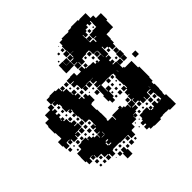

<svg xmlns="http://www.w3.org/2000/svg" viewBox="-188 -872 1063 1063"><g transform="rotate(-45 343.5 -340.5)"><path d="M403 -250H381V-270H371V-312H377V-336V-366H404V-392V-369H380V-393H403V-399H380V-423H403V-424H375V-425H350V-423H314V-452H313V-459H290V-483H313V-487H288V-515H316V-517H348V-495H380V-513H404V-492H413V-487H438V-469V-485H466V-469H476V-477H488V-465H480V-464H498V-485H526V-463H527V-486V-512H524V-489H500V-513H523V-515H496V-543H494V-547H470V-543H442V-541H435V-518H409V-541H406V-517H378V-545H402V-548H379V-574H402V-579H380V-603H404V-581H408V-605H431V-606H407V-633H405V-608H379V-634H404V-669H410V-693H433V-700H471V-699H488V-705H514V-709H570V-703H577V-706H627V-667H648V-646H687V-596H680V-573V-543H652V-541H626V-507H623V-480H615V-458H589V-480H581V-490H561V-510H557V-486V-456H534V-452H553V-430H534V-420H551V-402H533V-419V-397H558V-365V-346H567V-339H590H620V-303V-287H628V-257V-205H625V-178H616V-160H621V-122H619V-94H616V-74H625V-45H626V3H578V-4H555V-5H530V-3H508V5H456V2H429V-10H411V-32H429V-41H412V-61H431V-72H438V-95H465V-98H499V-74H504V-89H520V-73H505V-68H521V-72H530V-93H554V-72H579V-73H564V-89H580V-74H588V-94H585V-122H583V-130H561V-152H583V-156H558V-155H533H556V-127H528V-150H525V-128H499V-150H492V-131H472V-151H491V-159H470V-183H482V-186H467V-216H482V-219H470V-243H491V-250H471V-272H493V-252H498V-274H495V-302H493V-340H499V-361H492V-363H464V-364H440V-363H407V-336V-312H410V-333H434V-309H413V-270H403ZM394 -679H390V-683H394ZM400 -643H384V-659H400ZM368 -645H356V-657H368ZM552 -611H532V-631H529V-609H530V-573H554V-552H560V-573H579V-576H557V-606H583V-610H615V-638H616V-656H611V-642H593V-656H582V-641H562V-653V-631H552ZM580 -613H564V-629H580ZM336 -617H328V-625H336ZM606 -617H598V-625H606ZM348 -545H316V-577H317V-606H347V-577H348V-576H377V-546H348ZM376 -577H348V-605H376ZM553 -580H531V-602H553ZM492 -521H472V-541H492ZM458 -525H446V-537H458ZM74 -99H50V-122H43V-160H44V-189H73V-190H78V-215H104V-219H140V-197H143V-210H161V-194H175V-184H195V-163H198V-185H218V-188H199V-214H218V-220H201V-242H223V-225H226V-247H227V-273H224V-277H198V-304H195V-330H191V-372H194V-385H190V-373H174V-389H186V-393H164V-429H168V-450H161V-461H142V-481H160V-483H135V-458H116V-451H132V-431H116V-419H130V-403H116V-389H130V-373H119V-367H138V-340H141V-306H167V-276H138V-275H115V-272H133V-250H111V-268H107V-246H77V-268H72V-251H52V-271H69V-274H50V-273H45V-248H19V-273H14V-309H41V-329H40V-354H35V-408H39V-434H68V-465H109V-484H134V-519H160V-523H204V-517H228V-492H232V-511H252V-491H233V-485H256V-457H233H258V-434H261V-452H283V-430H265V-423H284V-399H265V-394H285V-376H292V-391H312V-372H323V-330H297V-326H291V-310V-284H295V-255H296V-207H292V-196H327V-170H331V-202H384V-209H400V-193H393V-192H413V-183H434V-160H437V-186H467V-156H441V-122H416V-120H431V-102H413V-117H411V-92H375V-68H349V-64H347V-36H317V-63H290H254V-66H227V-89V-66H201V-62H194V-39H170V-62H163V-40H141V-62H163V-67H138V-94H135H105V-117H102V-101H82V-121H98V-123H81V-122H74ZM282 -491H262V-511H282ZM431 -492H413V-510H431ZM489 -494H475V-508H489ZM580 -463H564V-479H580ZM277 -466H267V-476H277ZM614 -429H590V-453H614ZM309 -434H295V-448H309ZM159 -434H145V-448H159ZM618 -395H586V-427H618ZM374 -399H350V-423H374ZM343 -400H321V-422H343ZM311 -402H293V-420H311ZM159 -404H145V-418H159ZM578 -405H566V-417H578ZM585 -368H559V-394H585ZM615 -368H589V-394H615ZM114 -378V-387H111V-378ZM367 -376H357V-386H367ZM157 -376H147V-386H157ZM335 -378H329V-384H335ZM676 -337H648V-365H676ZM373 -340H351V-362H373ZM462 -341H442V-361H462ZM526 -346V-361H525V-346ZM161 -342H143V-360H161ZM490 -343H474V-359H490ZM190 -343H174V-359H190ZM163 -310H141V-332H163ZM189 -314H175V-328H189ZM459 -314H445V-328H459ZM486 -317H478V-325H486ZM193 -280H171V-302H193ZM459 -284H445V-298H459ZM427 -286H417V-296H427ZM487 -286H477V-296H487ZM164 -249H140V-273H164ZM462 -251H442V-271H462ZM191 -252H173V-270H191ZM219 -254H205V-268H219ZM428 -255H416V-267H428ZM192 -221H172V-241H192ZM41 -222H23V-240H41ZM101 -222H83V-240H101ZM130 -223H114V-239H130ZM158 -225H146V-237H158ZM66 -227H58V-235H66ZM462 -191H442V-211H462ZM67 -196H57V-206H67ZM187 -196H177V-206H187ZM228 -158V-177H226V-158ZM588 -160V-173H587V-160ZM204 -155H225V-157H204ZM463 -130H441V-152H463ZM204 -121H220V-127H204ZM553 -100H531V-122H553ZM581 -102H563V-120H581ZM201 -100V-96H220V-101H202V-119H196V-100ZM459 -104H445V-118H459ZM518 -105H506V-117H518ZM487 -106H477V-116H487ZM101 -72H83V-90H101ZM130 -73H114V-89H130ZM395 -78H389V-84H395ZM425 -78H419V-84H425ZM312 -41H292V-61H312ZM130 -43H114V-59H130ZM249 -44H235V-58H249ZM98 -45H86V-57H98ZM218 -45H206V-57H218ZM278 -45H266V-57H278ZM395 -48H389V-54H395ZM261 28H223V-10H230V-33H254V-10H261ZM313 -10H291V-32H313ZM222 -11H202V-31H222ZM280 -13H264V-29H280ZM338 -15H326V-27H338ZM184 -19H180V-23H184Z"/></g></svg>

Font: Rubik Storm
Style: Regular
Weight: 400
Designer: Hubert and Fischer, NaN
Foundry: Hubert and Fischer, NaN
Version: Version 2.201